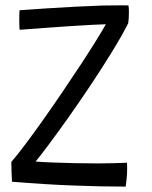

<svg xmlns="http://www.w3.org/2000/svg" viewBox="-20 -685 562 712"><path d="M446 7Q357.5 7 252.2 3Q147 -1 24.5 -11Q23.5 -23 22.8 -47Q22 -71 22 -84.5Q45 -111 76.2 -152.8Q107.5 -194.5 143 -244.8Q178.5 -295 214.2 -347.8Q250 -400.5 281.8 -449Q313.5 -497.5 337.2 -535.8Q361 -574 372.5 -595Q359 -595 322.8 -593Q286.5 -591 238.8 -588Q191 -585 141.8 -581.2Q92.5 -577.5 53 -574.5Q52 -580.5 51.8 -590.8Q51.5 -601 51.5 -611Q51.5 -636 52.5 -647Q97 -650 151.2 -653.8Q205.5 -657.5 259.8 -660.2Q314 -663 360 -664.5Q367 -664.5 386.5 -664.8Q406 -665 426.5 -665.2Q447 -665.5 456.5 -665Q457.5 -659 457.8 -651.5Q458 -644 458 -637Q458 -625 457.2 -614.8Q456.5 -604.5 455.5 -599Q431 -550.5 393.5 -489.8Q356 -429 313.2 -365Q270.5 -301 229.8 -243.8Q189 -186.5 157.5 -144.5Q126 -102.5 112 -86Q134.5 -84 172.5 -82.5Q210.5 -81 255.2 -80Q300 -79 342 -79Q370.5 -79 398.5 -79.8Q426.5 -80.5 451 -81.5Q451.5 -73.5 451.5 -62.2Q451.5 -51 451 -39Q450 -25 448.5 -12Q447 1 446 7Z"/></svg>

Font: Grandstander Light
Style: Regular
Weight: 300
Designer: Tyler Finck
Foundry: Etcetera Type Co
Version: Version 1.200; ttfautohint (v1.8.3)